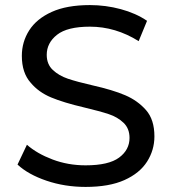

<svg xmlns="http://www.w3.org/2000/svg" viewBox="-20 -728 676 756"><path d="M317 8Q235 8 163 -16.5Q91 -41 49 -80L86 -158Q126 -123 187 -100Q248 -77 317 -77Q408 -77 449 -107.5Q490 -138 490 -185Q490 -222 466.5 -244.5Q443 -267 408.5 -278.5Q374 -290 311 -305Q230 -324 181 -344.5Q132 -365 101 -402Q66 -441 66 -508Q66 -563 95 -608.5Q124 -654 183.5 -681Q243 -708 334 -708Q396 -708 455.5 -692Q515 -676 559 -646L526 -566Q435 -623 334 -623Q245 -623 204.5 -591Q164 -559 164 -512Q164 -475 188 -452.5Q212 -430 247.5 -418Q283 -406 344 -392Q424 -374 473 -353Q522 -332 555 -294.5Q588 -257 588 -191Q588 -137 559 -91.5Q530 -46 470 -19Q410 8 317 8Z"/></svg>

Font: Argentum Novus
Style: Regular
Weight: 400
Designer: Julieta Ulanovsky
Foundry: Julieta Ulanovsky
Version: Version 7.20;July 27, 2021;FontCreator 13.0.0.2683 64-bit